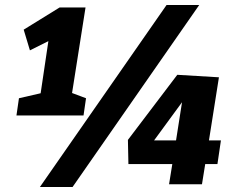

<svg xmlns="http://www.w3.org/2000/svg" viewBox="-20 -739 946 770"><path d="M323 -709 269 -366 325 -345 315 -276H46L56 -345L143 -365L174 -574L100 -537L75 -620L219 -709ZM271 11H140L648 -719H779ZM818 -176H866L852 -81H803L790 0H658L671 -81H495L493 -178L691 -439L858 -429ZM686 -176 710 -329 598 -176Z"/></svg>

Font: Bitter Pro ExtraBold
Style: Italic
Weight: 800
Italic angle: -9°
Designer: Sol Matas, and Bitter project Authors
Foundry: Sol Matas
Version: Version 1.010